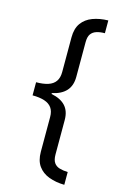

<svg xmlns="http://www.w3.org/2000/svg" viewBox="-138 -851 667 1046"><g transform="rotate(15 195.5 -328.5)"><path d="M44 -365Q84 -365 111.5 -374Q139 -383 153 -403Q167 -423 167 -455V-651Q167 -701 189 -731.5Q211 -762 249.5 -776.5Q288 -791 337 -792V-720Q310 -720 290 -713.5Q270 -707 259 -691.5Q248 -676 248 -645V-450Q248 -400 221 -370.5Q194 -341 142 -330V-325Q194 -315 221 -286Q248 -257 248 -206V-13Q248 18 259 34Q270 50 290 56Q310 62 337 63V135Q288 134 249.5 119.5Q211 105 189 74.5Q167 44 167 -6V-201Q167 -234 153 -253.5Q139 -273 111.5 -282Q84 -291 44 -291Z"/></g></svg>

Font: umalayalam85
Style: Book
Weight: 400
Designer: Jelle Bosma - Monotype Design Team
Foundry: Monotype Imaging Inc.
Version: Version 2.003